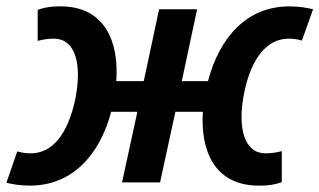

<svg xmlns="http://www.w3.org/2000/svg" viewBox="-37 -571 1000 601"><path d="M57 10C186 10 274 -82 311 -221H393L345 0H464L512 -221H598C590 -97 636 8 769 10C800 11 828 6 845 -1V-98C827 -93 810 -91 794 -91C729 -91 704 -168 728 -284C750 -387 797 -450 867 -450C881 -450 895 -448 908 -444L943 -542C926 -546 903 -551 868 -551C739 -551 651 -458 614 -317H532L580 -542H461L413 -317H327C336 -442 290 -549 157 -551C126 -552 98 -547 81 -540V-443C99 -448 116 -450 132 -450C197 -450 222 -374 198 -257C175 -154 129 -91 59 -91C45 -91 31 -93 17 -97L-17 1C0 5 22 10 57 10Z"/></svg>

Font: Noto Sans SemiBold
Style: Italic
Weight: 600
Italic angle: -12°
Designer: Monotype Design Team
Foundry: Monotype Imaging Inc.
Version: Version 2.013